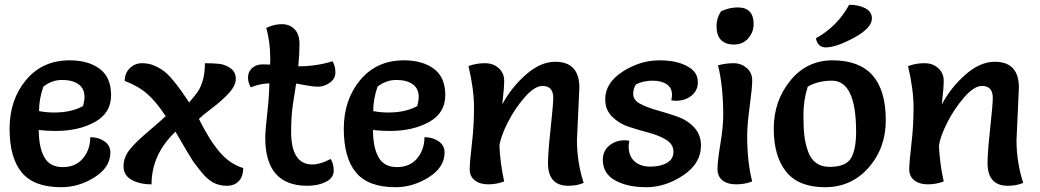

<svg xmlns="http://www.w3.org/2000/svg" viewBox="-20 -770 4344 802"><path d="M142 -227Q142 -155 165 -113.5Q188 -72 242 -72Q296 -72 326.5 -108.5Q357 -145 357 -197Q391 -197 416 -180Q441 -163 441 -133Q441 -71 375 -29.5Q309 12 236 12Q122 12 71 -49.5Q20 -111 20 -232Q20 -353 88.5 -435.5Q157 -518 271 -518Q349 -518 396.5 -482.5Q444 -447 444 -372.5Q444 -298 376.5 -260.5Q309 -223 212 -223Q178 -223 142 -227ZM143 -306Q173 -300 206 -300Q278 -300 327 -327Q333 -351 333 -365Q333 -400 308 -418Q283 -436 239.5 -436Q196 -436 161 -408Q143 -356 143 -306Z M996 -68Q996 -33 977.5 -13.5Q959 6 928 6Q897 6 872.5 -6.5Q848 -19 824 -48Q800 -77 786 -97Q766 -128 713 -220Q613 -125 613 0Q563 0 529.5 -19Q496 -38 496 -75Q496 -112 520.5 -143.5Q545 -175 599.5 -221Q654 -267 672 -285Q634 -343 596.5 -376.5Q559 -410 501 -432Q501 -465 522.5 -485.5Q544 -506 573 -506Q602 -506 625.5 -495.5Q649 -485 666.5 -471.5Q684 -458 705 -432Q730 -403 770 -342Q794 -370 806 -387Q836 -432 836 -506Q873 -506 897.5 -503Q922 -500 943.5 -484.5Q965 -469 965 -441Q965 -413 937 -382Q909 -351 866 -318.5Q823 -286 811 -273Q854 -186 897 -135.5Q940 -85 996 -68Z M1092 -653Q1124 -669 1157 -669Q1190 -669 1210.5 -648Q1231 -627 1231 -586Q1231 -545 1226 -493Q1301 -493 1369 -514Q1381 -494 1381 -467.5Q1381 -441 1357.5 -424.5Q1334 -408 1310 -408Q1286 -408 1256 -414Q1226 -420 1217 -421Q1216 -412 1211.5 -385Q1207 -358 1204 -338Q1196 -283 1196 -220Q1196 -83 1285 -83Q1318 -83 1361 -106Q1374 -87 1374 -57Q1374 -27 1341.5 -10.5Q1309 6 1264 6Q1088 6 1088 -194Q1088 -223 1096.5 -299Q1105 -375 1105 -422Q1057 -419 1028 -405Q1016 -423 1016 -446.5Q1016 -470 1033 -485.5Q1050 -501 1075 -501Q1100 -501 1108 -500Q1109 -508 1109 -521Q1109 -596 1092 -653Z M1538 -227Q1538 -155 1561 -113.5Q1584 -72 1638 -72Q1692 -72 1722.5 -108.5Q1753 -145 1753 -197Q1787 -197 1812 -180Q1837 -163 1837 -133Q1837 -71 1771 -29.5Q1705 12 1632 12Q1518 12 1467 -49.5Q1416 -111 1416 -232Q1416 -353 1484.5 -435.5Q1553 -518 1667 -518Q1745 -518 1792.5 -482.5Q1840 -447 1840 -372.5Q1840 -298 1772.5 -260.5Q1705 -223 1608 -223Q1574 -223 1538 -227ZM1539 -306Q1569 -300 1602 -300Q1674 -300 1723 -327Q1729 -351 1729 -365Q1729 -400 1704 -418Q1679 -436 1635.5 -436Q1592 -436 1557 -408Q1539 -356 1539 -306Z M2400 -404 2390 -184Q2390 -93 2418 -6Q2390 6 2354 6Q2269 6 2269 -89Q2269 -132 2280 -233.5Q2291 -335 2291 -361Q2291 -411 2246 -411Q2213 -411 2171.5 -363.5Q2130 -316 2100.5 -257.5Q2071 -199 2066 -161Q2070 -83 2086 -12Q2054 0 2019.5 0Q1985 0 1963.5 -16.5Q1942 -33 1942 -62.5Q1942 -92 1951 -168.5Q1960 -245 1960 -320.5Q1960 -396 1937 -494Q1969 -506 2005 -506Q2041 -506 2063.5 -485Q2086 -464 2086 -433Q2086 -402 2078 -334Q2116 -405 2177 -458.5Q2238 -512 2299 -512Q2400 -512 2400 -404Z M2609 -182Q2606 -168 2606 -159Q2606 -118 2630.5 -96Q2655 -74 2696.5 -74Q2738 -74 2765.5 -89.5Q2793 -105 2793 -136Q2793 -167 2763.5 -185.5Q2734 -204 2692.5 -215Q2651 -226 2609 -239.5Q2567 -253 2537.5 -282Q2508 -311 2508 -355Q2508 -424 2581 -471Q2654 -518 2734 -518Q2822 -518 2868 -482Q2895 -461 2895 -426.5Q2895 -392 2868.5 -370.5Q2842 -349 2804 -349Q2796 -349 2784 -351Q2787 -364 2787 -374Q2787 -403 2765 -418Q2743 -433 2705.5 -433Q2668 -433 2637 -418Q2625 -402 2625 -377Q2625 -352 2654 -336.5Q2683 -321 2724.5 -309.5Q2766 -298 2808 -283.5Q2850 -269 2879 -238.5Q2908 -208 2908 -162Q2908 -87 2833.5 -37.5Q2759 12 2680 12Q2601 12 2549.5 -16.5Q2498 -45 2498 -103Q2498 -139 2524.5 -161.5Q2551 -184 2589 -184Q2597 -184 2609 -182Z M2979 -497Q3011 -506 3043.5 -506Q3076 -506 3099 -486Q3122 -466 3122 -434.5Q3122 -403 3111.5 -325.5Q3101 -248 3101 -205Q3101 -93 3122 -12Q3091 0 3055 0Q3019 0 2998 -16.5Q2977 -33 2977 -64.5Q2977 -96 2989 -168Q3001 -240 3001 -287Q3001 -412 2979 -497ZM2992 -723Q3027 -739 3061 -739Q3095 -739 3111.5 -721.5Q3128 -704 3128 -670Q3128 -636 3105.5 -610Q3083 -584 3047 -584Q2973 -584 2973 -661Q2973 -695 2992 -723Z M3458 -518Q3680 -518 3680 -268Q3680 -151 3608 -69.5Q3536 12 3426 12Q3316 12 3264 -52.5Q3212 -117 3212 -232.5Q3212 -348 3281 -433Q3350 -518 3458 -518ZM3354 -408Q3336 -350 3336 -292Q3336 -234 3340 -202Q3344 -170 3355 -138Q3378 -73 3445.5 -73Q3513 -73 3534.5 -109Q3556 -145 3556 -220Q3556 -433 3455 -433Q3397 -433 3354 -408ZM3388 -610Q3478 -660 3527 -750Q3567 -750 3594.5 -735.5Q3622 -721 3622 -693Q3622 -653 3547.5 -612.5Q3473 -572 3429 -572Q3396 -572 3388 -610Z M4236 -404 4226 -184Q4226 -93 4254 -6Q4226 6 4190 6Q4105 6 4105 -89Q4105 -132 4116 -233.5Q4127 -335 4127 -361Q4127 -411 4082 -411Q4049 -411 4007.5 -363.5Q3966 -316 3936.5 -257.5Q3907 -199 3902 -161Q3906 -83 3922 -12Q3890 0 3855.5 0Q3821 0 3799.5 -16.5Q3778 -33 3778 -62.5Q3778 -92 3787 -168.5Q3796 -245 3796 -320.5Q3796 -396 3773 -494Q3805 -506 3841 -506Q3877 -506 3899.5 -485Q3922 -464 3922 -433Q3922 -402 3914 -334Q3952 -405 4013 -458.5Q4074 -512 4135 -512Q4236 -512 4236 -404Z"/></svg>

Font: Salsa
Style: Regular
Weight: 400
Designer: John Vargas Beltrn
Foundry: John Vargas Beltran
Version: Version 1.002